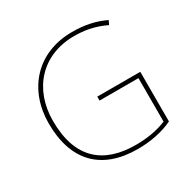

<svg xmlns="http://www.w3.org/2000/svg" viewBox="-163 -884 1046 1052"><g transform="rotate(-30 360.0 -358.0)"><path d="M367 -350V-325H613V-50C561 -28 496 -15 419 -15C219 -15 90 -114 90 -356C90 -554 216 -701 423 -701C487 -701 551 -690 619 -657L631 -682C568 -713 500 -726 424 -726C199 -726 63 -566 63 -355C63 -121 186 10 417 10C496 10 575 -5 639 -36V-350Z"/></g></svg>

Font: Noto Sans Sinhala Thin
Style: Regular
Weight: 100
Designer: Jelle Bosma - Monotype Design Team
Foundry: Monotype Imaging Inc.
Version: Version 2.006